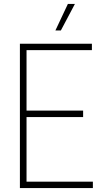

<svg xmlns="http://www.w3.org/2000/svg" viewBox="-20 -964 513 984"><path d="M82 0V-740H451V-707H116V-397H406V-364H116V-33H456V0ZM264 -808 328 -944H364L292 -808Z"/></svg>

Font: Encode Sans Cnd Th
Style: Regular
Weight: 100
Width: 3
Designer: Multiple Designers
Foundry: Impallari Type
Version: Version 3.002; ttfautohint (v1.8.3) -l 8 -r 50 -G 200 -x 14 